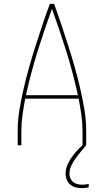

<svg xmlns="http://www.w3.org/2000/svg" viewBox="-20 -755 540 998"><path d="M72 0V-74Q72 -131 81.5 -187Q91 -243 104 -299Q117 -355 132.5 -409.5Q148 -464 165.5 -518.5Q183 -573 201 -627Q219 -681 239 -735H261Q281 -681 299 -627Q317 -573 334.5 -518.5Q352 -464 367.5 -409.5Q383 -355 396 -299Q409 -243 418.5 -187Q428 -131 428 -74V0H409V-74Q409 -116 403 -158Q397 -200 389 -242H111Q103 -200 97 -158Q91 -116 91 -74V0ZM115 -260H385Q360 -375 325 -487Q290 -599 250 -709Q210 -599 175 -487Q140 -375 115 -260ZM406 223Q390 223 374 219Q358 215 345.5 205Q333 195 327 179.5Q321 164 321 148Q321 122 332 98.5Q343 75 358 55Q373 35 391 17Q409 -1 428 -18V0Q414 17 400 33.5Q386 50 373 68Q360 86 350.5 106Q341 126 341 148Q341 160 346 172Q351 184 360.5 191.5Q370 199 382.5 202Q395 205 408 205Q416 205 424 204Q432 203 441 201V219Q432 221 423.5 222Q415 223 406 223Z"/></svg>

Font: Iosevka Curly Thin
Style: Regular
Weight: 100
Monospace: yes
Designer: Belleve Invis
Foundry: Belleve Invis
Version: Version 22.1.2; ttfautohint (v1.8.4)